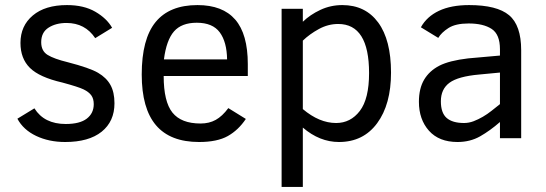

<svg xmlns="http://www.w3.org/2000/svg" viewBox="-20 -547 2162 760"><path d="M433.1 -138.2Q433.1 -66.4 382.3 -25.6Q331.5 15.1 237.8 15.1Q173.8 15.1 123 -9Q72.3 -33.2 48.8 -77.1L116.2 -118.2Q154.8 -56.2 240.2 -56.2Q295.9 -56.2 323.5 -77.4Q351.1 -98.6 351.1 -134.8Q351.1 -156.2 341.3 -169.7Q331.5 -183.1 311 -193.1Q290.5 -203.1 227.1 -220.2Q135.7 -241.2 98.4 -278.3Q61 -315.4 61 -377Q61 -444.8 109.9 -485.8Q158.7 -526.9 245.1 -526.9Q312 -526.9 357.4 -500.5Q402.8 -474.1 423.8 -437L356.9 -396Q316.9 -456.1 243.2 -456.1Q201.2 -456.1 172.1 -437.5Q143.1 -418.9 143.1 -379.9Q143.1 -345.2 168.5 -329.6Q193.8 -314 248 -300.8Q335 -278.3 368.2 -258.8Q401.4 -239.3 417.2 -210.7Q433.1 -182.1 433.1 -138.2Z M627.9 -246.1Q627.9 -144.5 662.6 -101.3Q697.3 -58.1 773.9 -58.1Q808.1 -58.1 834 -72.5Q859.9 -86.9 883.8 -119.1L953.1 -76.2Q923.8 -32.2 881.8 -8.5Q839.8 15.1 768.1 15.1Q653.8 15.1 597.4 -51.3Q541 -117.7 541 -252Q541 -392.6 595.9 -459.7Q650.9 -526.9 761.7 -526.9Q861.3 -526.9 911.1 -469.5Q960.9 -412.1 960.9 -293V-246.1ZM878.9 -312Q877.9 -380.9 849.9 -418.9Q821.8 -457 758.8 -457Q698.7 -457 668.7 -422.6Q638.7 -388.2 628.9 -312Z M1527.8 -259.8Q1527.8 -133.8 1472.9 -59.3Q1418 15.1 1321.8 15.1Q1245.1 15.1 1178.7 -42V192.9H1094.7V-512.2H1178.7V-460.9Q1207.5 -488.8 1248 -507.8Q1288.6 -526.9 1335 -526.9Q1426.3 -526.9 1477.1 -457.8Q1527.8 -388.7 1527.8 -259.8ZM1440.9 -257.8Q1440.9 -452.1 1318.8 -452.1Q1278.8 -452.1 1242.2 -432.1Q1205.6 -412.1 1178.7 -386.2V-115.2Q1244.1 -60.1 1310.5 -60.1Q1367.7 -60.1 1404.3 -107.9Q1440.9 -155.8 1440.9 -257.8Z M1959 0V-64Q1919.9 -29.8 1880.4 -7.3Q1840.8 15.1 1791 15.1Q1717.8 15.1 1678 -29.5Q1638.2 -74.2 1638.2 -144Q1638.2 -196.8 1658.9 -231.7Q1679.7 -266.6 1719 -286.9Q1758.3 -307.1 1833 -315.9L1959 -327.1V-352.1Q1959 -411.1 1926 -432.6Q1893.1 -454.1 1835 -454.1Q1783.2 -454.1 1755.1 -436Q1727.1 -418 1714.8 -397L1646 -439Q1669.4 -481.4 1717.5 -504.2Q1765.6 -526.9 1836.9 -526.9Q1947.3 -526.9 1995.1 -486.8Q2043 -446.8 2043 -348.1V0ZM1959 -259.8 1877 -252Q1793.5 -244.6 1759.3 -219.5Q1725.1 -194.3 1725.1 -146Q1725.1 -100.1 1748 -80.1Q1771 -60.1 1816.9 -60.1Q1835.9 -60.1 1854.5 -67.1Q1873 -74.2 1891.1 -84.7Q1909.2 -95.2 1926 -108.6Q1942.9 -122.1 1959 -134.8Z"/></svg>

Font: Lorenzo Sans
Style: Regular
Weight: 400
Foundry: Intel Corporation
Version: Version 1.00; ttfautohint (v1.5)